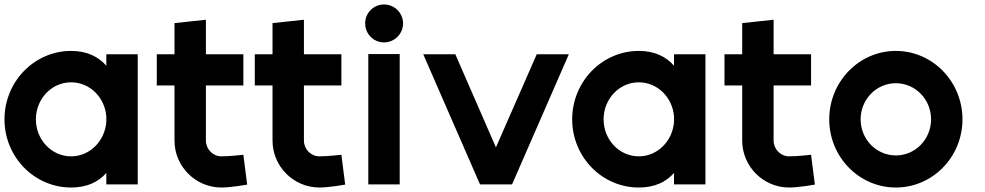

<svg xmlns="http://www.w3.org/2000/svg" viewBox="-25 -821 4391 856"><path d="M449 -301V-278C443 -193 376 -124 292 -124C204 -124 135 -199 135 -289C135 -379 204 -454 292 -454C376 -454 443 -386 449 -301ZM449 -50V1H589V-579H449V-528C413 -569 362 -594 292 -594C128 -594 -5 -457 -5 -289C-5 -121 128 15 292 15C362 15 413 -9 449 -50Z M753 -194C753 -79 847 15 962 15C1006 15 1077 2 1077 2L1060 -131C1060 -131 1000 -124 962 -124C924 -124 893 -156 893 -194V-440H1060V-579H893V-733L753 -718V-579H674V-440H753Z M1190 -194C1190 -79 1284 15 1399 15C1443 15 1514 2 1514 2L1497 -131C1497 -131 1437 -124 1399 -124C1361 -124 1330 -156 1330 -194V-440H1497V-579H1330V-733L1190 -718V-579H1111V-440H1190Z M1757 -580H1617V1H1757ZM1687 -801C1640 -801 1603 -763 1603 -717C1603 -670 1640 -632 1687 -632C1734 -632 1772 -670 1772 -717C1772 -763 1734 -801 1687 -801Z M2186 -164 2005 -579H1862L2115 1H2258L2511 -579H2368Z M2980 -301V-278C2974 -193 2907 -124 2823 -124C2735 -124 2666 -199 2666 -289C2666 -379 2735 -454 2823 -454C2907 -454 2974 -386 2980 -301ZM2980 -50V1H3120V-579H2980V-528C2944 -569 2893 -594 2823 -594C2659 -594 2526 -457 2526 -289C2526 -121 2659 15 2823 15C2893 15 2944 -9 2980 -50Z M3284 -194C3284 -79 3378 15 3493 15C3537 15 3608 2 3608 2L3591 -131C3591 -131 3531 -124 3493 -124C3455 -124 3424 -156 3424 -194V-440H3591V-579H3424V-733L3284 -718V-579H3205V-440H3284Z M3969 -594C3805 -594 3672 -457 3672 -289C3672 -121 3805 15 3969 15C4133 15 4266 -121 4266 -289C4266 -457 4133 -594 3969 -594ZM3969 -450C4056 -450 4126 -378 4126 -289C4126 -200 4056 -128 3969 -128C3882 -128 3812 -200 3812 -289C3812 -378 3882 -450 3969 -450Z"/></svg>

Font: MintSans
Style: Bold
Weight: 700
Version: Version 2.0